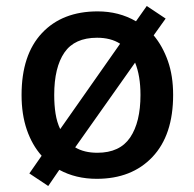

<svg xmlns="http://www.w3.org/2000/svg" viewBox="-20 -587 649 641"><path d="M558 -270Q558 -136 489 -63Q420 10 303 10Q233 10 178 -20L141 34L78 -8L119 -67Q87 -103 69.5 -154Q52 -205 52 -270Q52 -404 120 -476.5Q188 -549 306 -549Q377 -549 434 -516L470 -567L533 -525L493 -469Q523 -433 540.5 -383.5Q558 -334 558 -270ZM161 -270Q161 -236 165.5 -207.5Q170 -179 181 -156L381 -441Q350 -461 304 -461Q229 -461 195 -411.5Q161 -362 161 -270ZM449 -270Q449 -334 431 -378L231 -95Q261 -77 305 -77Q380 -77 414.5 -128Q449 -179 449 -270Z"/></svg>

Font: Noto Sans Gurmukhi UI Medium
Style: Regular
Weight: 500
Designer: Jelle Bosma - Monotype Design Team
Foundry: Monotype Imaging Inc.
Version: Version 2.004; ttfautohint (v1.8.4.7-5d5b)